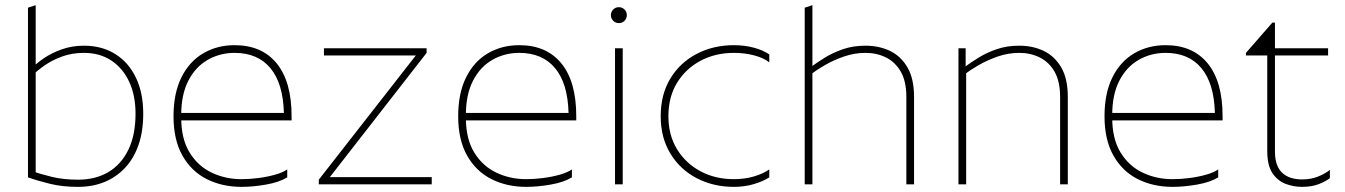

<svg xmlns="http://www.w3.org/2000/svg" viewBox="-20 -718 5240 748"><path d="M119 -698 89 -688V-27Q129 -13 176.5 -1.5Q224 10 284 10Q340 10 386 -8.5Q432 -27 466.5 -63.5Q501 -100 519.5 -153Q538 -206 538 -275Q538 -356 509.5 -415.5Q481 -475 429 -507.5Q377 -540 307 -540Q260 -540 220 -525.5Q180 -511 151.5 -491.5Q123 -472 109 -457V-426Q125 -443 153.5 -463Q182 -483 221 -497.5Q260 -512 307 -512Q369 -512 414 -482Q459 -452 483.5 -399Q508 -346 508 -275Q508 -192 480 -134.5Q452 -77 402 -47.5Q352 -18 284 -18Q227 -18 182 -29Q137 -40 99 -53L119 -27Z M686 -270V-259Q686 -177 718.5 -124Q751 -71 804.5 -45.5Q858 -20 921 -20Q953 -20 987.5 -24.5Q1022 -29 1052 -37.5Q1082 -46 1099 -58V-27Q1068 -8 1017 1Q966 10 921 10Q846 10 786 -20Q726 -50 691 -111.5Q656 -173 656 -265Q656 -355 687 -417Q718 -479 772 -510.5Q826 -542 894 -542Q1000 -542 1058 -471Q1116 -400 1116 -265V-249H673V-278H1086Q1083 -393 1033.5 -452.5Q984 -512 894 -512Q837 -512 789.5 -485Q742 -458 714 -404Q686 -350 686 -270Z M1662 0H1222V-18L1600 -502H1242V-530H1642V-512L1265 -28H1662Z M1795 -270V-259Q1795 -177 1827.5 -124Q1860 -71 1913.5 -45.5Q1967 -20 2030 -20Q2062 -20 2096.5 -24.5Q2131 -29 2161 -37.5Q2191 -46 2208 -58V-27Q2177 -8 2126 1Q2075 10 2030 10Q1955 10 1895 -20Q1835 -50 1800 -111.5Q1765 -173 1765 -265Q1765 -355 1796 -417Q1827 -479 1881 -510.5Q1935 -542 2003 -542Q2109 -542 2167 -471Q2225 -400 2225 -265V-249H1782V-278H2195Q2192 -393 2142.5 -452.5Q2093 -512 2003 -512Q1946 -512 1898.5 -485Q1851 -458 1823 -404Q1795 -350 1795 -270Z M2376 -530H2406V0H2376ZM2391 -628Q2378 -628 2369 -637Q2360 -646 2360 -659Q2360 -672 2369 -681Q2378 -690 2391 -690Q2404 -690 2413 -681Q2422 -672 2422 -659Q2422 -646 2413 -637Q2404 -628 2391 -628Z M2977 -506V-475Q2956 -492 2919 -502Q2882 -512 2839 -512Q2767 -512 2709.5 -481.5Q2652 -451 2618 -396Q2584 -341 2584 -265Q2584 -191 2618 -136Q2652 -81 2709.5 -50.5Q2767 -20 2839 -20Q2882 -20 2918.5 -31Q2955 -42 2977 -58V-27Q2952 -11 2916 -0.5Q2880 10 2839 10Q2759 10 2694 -24Q2629 -58 2591.5 -120Q2554 -182 2554 -265Q2554 -350 2591.5 -412Q2629 -474 2694 -508Q2759 -542 2839 -542Q2880 -542 2916 -532.5Q2952 -523 2977 -506Z M3115 -688 3145 -698V0H3115ZM3352 -512Q3309 -512 3268.5 -498Q3228 -484 3195 -465Q3162 -446 3141 -430L3138 -456Q3162 -474 3193.5 -493.5Q3225 -513 3264.5 -526.5Q3304 -540 3352 -540Q3404 -540 3446.5 -520Q3489 -500 3515 -456Q3541 -412 3541 -340V0H3511V-340Q3511 -401 3489.5 -438.5Q3468 -476 3432 -494Q3396 -512 3352 -512Z M3714 -530H3742V-458L3744 -444V0H3714ZM3951 -512Q3908 -512 3867.5 -498Q3827 -484 3794 -465Q3761 -446 3740 -430L3737 -456Q3761 -474 3792.5 -493.5Q3824 -513 3863.5 -526.5Q3903 -540 3951 -540Q4003 -540 4045.5 -520Q4088 -500 4114 -456Q4140 -412 4140 -340V0H4110V-340Q4110 -401 4088.5 -438.5Q4067 -476 4031 -494Q3995 -512 3951 -512Z M4313 -270V-259Q4313 -177 4345.5 -124Q4378 -71 4431.5 -45.5Q4485 -20 4548 -20Q4580 -20 4614.5 -24.5Q4649 -29 4679 -37.5Q4709 -46 4726 -58V-27Q4695 -8 4644 1Q4593 10 4548 10Q4473 10 4413 -20Q4353 -50 4318 -111.5Q4283 -173 4283 -265Q4283 -355 4314 -417Q4345 -479 4399 -510.5Q4453 -542 4521 -542Q4627 -542 4685 -471Q4743 -400 4743 -265V-249H4300V-278H4713Q4710 -393 4660.5 -452.5Q4611 -512 4521 -512Q4464 -512 4416.5 -485Q4369 -458 4341 -404Q4313 -350 4313 -270Z M5161 -24Q5146 -12 5118.5 -1Q5091 10 5052 10Q5020 10 4989 -1.5Q4958 -13 4937.5 -43Q4917 -73 4917 -130V-502H4834V-512L4937 -630H4947V-530H5154V-502H4947V-128Q4947 -72 4974.5 -45.5Q5002 -19 5053 -19Q5087 -19 5114.5 -30Q5142 -41 5161 -56Z"/></svg>

Font: Roundo Variable
Style: Regular
Weight: 200
Designer: Shiva Nallaperumal
Foundry: Indian Type Foundry
Version: Version 2.000